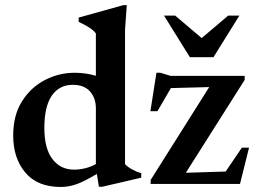

<svg xmlns="http://www.w3.org/2000/svg" viewBox="-20 -732 1026 764"><path d="M373.5 11 365.5 -40Q313.5 -9 283 1.5Q252.5 12 222 12Q129 12 80.8 -45.2Q32.5 -102.5 32.5 -193Q32.5 -273 67.5 -328.8Q102.5 -384.5 158.5 -413.5Q214.5 -442.5 277.5 -442.5Q320.5 -442.5 361.5 -430.5V-599Q351 -612.5 334.2 -623Q317.5 -633.5 293 -645V-662L470.5 -711.5H484.5L477.5 -613.5V-79Q488 -67.5 505.8 -57.8Q523.5 -48 542 -43V-25L387.5 11ZM361.5 -301Q361.5 -341.5 338.2 -368Q315 -394.5 269.5 -394.5Q216 -394.5 186.2 -351.5Q156.5 -308.5 156.5 -223Q156.5 -140.5 188.8 -98.8Q221 -57 274 -57Q320.5 -57 361.5 -79ZM579.5 0V-16L812.5 -385.5L660 -381.5L606.5 -289.5H578.5L602.5 -442.5H618L659 -430H953.5V-414L719.5 -44.5L878 -49.5L942.5 -144.5H971L935 0ZM932.5 -670 829.5 -504.5H735.5L632.5 -670H677L782.5 -580.5L888 -670Z"/></svg>

Font: Newsreader Text SemiBold
Style: Regular
Weight: 600
Designer: Hugues Gentile
Foundry: Production Type
Version: Version 1.001